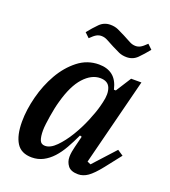

<svg xmlns="http://www.w3.org/2000/svg" viewBox="-136 -835 837 946"><g transform="rotate(20 282.0 -361.5)"><path d="M139 12Q83 12 58.5 -27Q34 -66 34 -138Q34 -200 52 -269.5Q70 -339 103.5 -397.5Q137 -456 185.5 -494Q234 -532 295 -532Q339 -532 367 -510Q395 -488 406 -440H416L467 -520H521L405 -63L423 -55L527 -169L557 -149L492 -66Q457 -22 432.5 -5Q408 12 382 12Q344 12 328.5 -8Q313 -28 313 -54Q313 -67 315.5 -82Q318 -97 321 -108L336 -168L326 -171Q308 -132 289 -98.5Q270 -65 247.5 -40.5Q225 -16 198 -2Q171 12 139 12ZM181 -64Q209 -64 239 -94.5Q269 -125 295.5 -168.5Q322 -212 342 -260Q362 -308 371 -343L376 -363Q388 -411 376 -441Q364 -471 324 -471Q278 -471 237.5 -426.5Q197 -382 172 -291Q167 -274 162.5 -252.5Q158 -231 154.5 -209Q151 -187 148.5 -167Q146 -147 146 -132Q146 -100 153 -82Q160 -64 181 -64ZM409 -612Q386 -612 368 -620Q350 -628 329 -639Q306 -651 290.5 -659.5Q275 -668 258 -668Q245 -668 233 -661.5Q221 -655 202 -636L178 -659Q202 -689 225 -712Q248 -735 281 -735Q304 -735 322 -727Q340 -719 361 -708Q384 -696 399.5 -687.5Q415 -679 432 -679Q445 -679 457 -685.5Q469 -692 488 -711L512 -688Q488 -658 465 -635Q442 -612 409 -612Z"/></g></svg>

Font: IBM Plex Serif Medium
Style: Italic
Weight: 500
Italic angle: -14°
Designer: Mike Abbink, Paul van der Laan, Pieter van Rosmalen
Foundry: Bold Monday
Version: Version 2.5